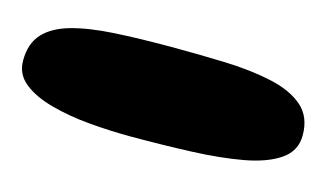

<svg xmlns="http://www.w3.org/2000/svg" viewBox="-42 -534 795 455"><g transform="rotate(15 355.5 -306.0)"><path d="M297.5 -191Q246.5 -191 194.5 -195.5Q142.5 -200 99 -211.8Q55.5 -223.5 29 -244.5Q2.5 -265.5 2.5 -299Q2.5 -341 25 -365.5Q47.5 -390 90.5 -402Q133.5 -414 194.5 -417.5Q255.5 -421 332.5 -421Q403 -421 467 -418.8Q531 -416.5 581 -405.5Q631 -394.5 659.8 -369.5Q688.5 -344.5 688.5 -299Q688.5 -260.5 656.2 -238.5Q624 -216.5 568.8 -206.5Q513.5 -196.5 443.5 -193.8Q373.5 -191 297.5 -191Z"/></g></svg>

Font: Gluten Thin Black
Style: Regular
Weight: 900
Version: Version 1.300